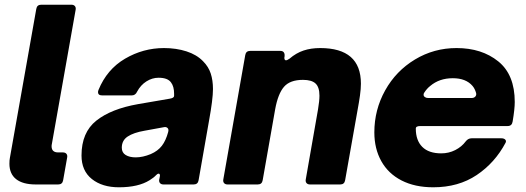

<svg xmlns="http://www.w3.org/2000/svg" viewBox="-20 -783 2231 815"><path d="M248 -18Q245 0 227 0H132Q77 0 48.5 -22.5Q20 -45 20 -88Q20 -104 22 -113L134 -745Q137 -763 155 -763H283Q293 -763 298 -757Q303 -751 301 -741L200 -171Q199 -168 199 -162Q199 -136 227 -136H247Q257 -136 262 -130Q267 -124 265 -114Z M326 -123Q326 -221 389 -271Q452 -321 566 -341L700 -364Q719 -367 719 -376V-385Q719 -416 706 -433Q692 -453 653 -453Q626 -453 601.5 -437.5Q577 -422 562 -394Q555 -378 539 -378H414Q396 -378 396 -392Q396 -395 398 -401Q434 -489 511 -534Q588 -579 676 -579Q728 -579 771.5 -565Q815 -551 842 -523Q865 -500 874.5 -471Q884 -442 884 -405Q884 -362 867 -269L823 -18Q820 0 802 0H674Q664 0 659 -6Q654 -12 656 -22L657 -26Q659 -34 659 -37Q659 -46 653 -46Q649 -46 643 -40Q633 -29 615 -18Q567 12 485 12Q414 12 370 -23Q326 -58 326 -123ZM620 -129Q650 -142 667 -164Q684 -186 694 -223Q695 -226 695 -230Q695 -237 689.5 -241Q684 -245 675 -243L593 -228Q547 -220 522 -203.5Q497 -187 497 -156Q497 -135 513.5 -125Q530 -115 556 -115Q586 -115 620 -129Z M1095 -18Q1092 0 1074 0H946Q936 0 931 -6Q926 -12 928 -22L1021 -549Q1024 -567 1042 -567H1170Q1180 -567 1184.5 -561Q1189 -555 1188 -545V-544L1187 -538Q1187 -527 1194 -527Q1199 -527 1209 -534Q1237 -558 1268.5 -568.5Q1300 -579 1339 -579Q1512 -579 1512 -428Q1512 -406 1508 -377.5Q1504 -349 1498 -317L1445 -18Q1442 0 1424 0H1296Q1286 0 1281 -6Q1276 -12 1278 -22L1330 -319Q1336 -355 1336 -377Q1336 -413 1319.5 -428.5Q1303 -444 1266 -444Q1211 -444 1185.5 -414.5Q1160 -385 1148 -319Z M1569 -221Q1569 -317 1615 -399.5Q1661 -482 1741.5 -530.5Q1822 -579 1918 -579Q2025 -579 2095 -522.5Q2165 -466 2165 -350Q2165 -320 2156 -267Q2153 -248 2135 -248H1765Q1755 -248 1750 -245.5Q1745 -243 1745 -237Q1745 -187 1772.5 -159.5Q1800 -132 1853 -132Q1885 -132 1912.5 -146Q1940 -160 1957 -183Q1967 -196 1982 -196H2108Q2119 -196 2124.5 -190.5Q2130 -185 2126 -177Q2081 -92 2003.5 -40Q1926 12 1819 12Q1741 12 1684.5 -17Q1628 -46 1598.5 -99Q1569 -152 1569 -221ZM1982 -367Q1992 -367 1997.5 -373Q2003 -379 2001 -388Q1996 -406 1986 -418Q1958 -451 1902 -451Q1845 -451 1806 -418Q1792 -407 1781 -390Q1778 -386 1778 -381Q1778 -375 1783.5 -371Q1789 -367 1797 -367Z"/></svg>

Font: Open Sauce Two Black Italic
Style: Regular
Weight: 900
Italic angle: -10°
Designer: Alfredo Marco Pradil
Foundry: Creative Sauce Fz LLC
Version: Version 1.477